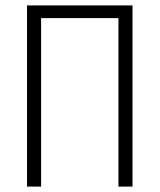

<svg xmlns="http://www.w3.org/2000/svg" viewBox="-20 -690 590 710"><path d="M80 0V-670H470V0H418V-623H132V0Z"/></svg>

Font: Lode Dark Term
Style: Regular
Weight: 400
Monospace: yes
Designer: Belleve Invis
Foundry: Belleve Invis
Version: Version 29.2.0